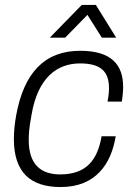

<svg xmlns="http://www.w3.org/2000/svg" viewBox="-20 -743 533 775"><path d="M181 -591H243L333 -683L391 -591H449L367 -723H310ZM225 12C366 12 429 -81 447 -193H390C374 -98 329 -39 223 -39C144 -39 96 -80 96 -178C96 -200 97 -224 107 -278C133 -434 214 -487 303 -487C385 -487 420 -456 420 -387C420 -371 418 -353 414 -333H472C475 -354 477 -375 477 -393C477 -481 430 -538 304 -538C159 -538 76 -448 45 -276C39 -242 36 -211 36 -182C36 -47 103 12 225 12Z"/></svg>

Font: Archivo ExtraLight
Style: Italic
Weight: 200
Italic angle: -10°
Designer: Hector Gatti
Foundry: Omnibus-Type
Version: Version 2.001